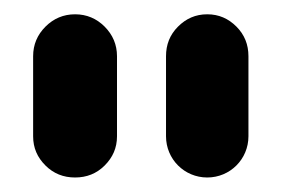

<svg xmlns="http://www.w3.org/2000/svg" viewBox="-20 -888 404 266"><path d="M25.9 -699.2C25.9 -683.1 31.7 -669.9 43 -658.7C54.2 -647.5 67.9 -642.1 84 -642.1C100.1 -642.1 113.8 -647.5 125 -658.7C136.2 -669.9 142.1 -683.1 142.1 -699.2V-810.1C142.1 -826.2 136.2 -839.8 125 -851.1C113.8 -862.3 100.1 -868.2 84 -868.2C67.9 -868.2 54.2 -862.3 43 -851.1C31.7 -839.8 25.9 -826.2 25.9 -810.1ZM210 -699.2C210 -667.5 235.4 -642.1 267.1 -642.1C298.8 -642.1 324.2 -667.5 324.2 -699.2V-810.1C324.2 -826.2 318.8 -839.8 307.6 -851.1C296.4 -862.3 283.2 -868.2 267.1 -868.2C251 -868.2 237.8 -862.3 226.6 -851.1C215.3 -839.8 210 -826.2 210 -810.1Z"/></svg>

Font: Nemoy
Style: Bold
Weight: 700
Designer: BSozoo
Foundry: BSozoo
Version: Version 001.000